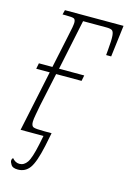

<svg xmlns="http://www.w3.org/2000/svg" viewBox="-110 -591 545 810"><g transform="rotate(15 163.0 -185.5)"><path d="M52 165Q29 165 22 153.5Q15 142 15 136Q15 129 20 123Q34 140 52 140Q72 140 85.5 120.5Q99 101 112 39L120 0H20L76 -266H17L22 -291H81L110 -428Q117 -459 119.5 -474Q122 -489 122 -495Q122 -509 115 -512.5Q108 -516 79 -516H65L70 -536H326L309 -398H287L289 -421Q293 -464 291.5 -483Q290 -502 282.5 -506.5Q275 -511 258 -511H156L110 -291H220L215 -266H104L73 -121Q69 -99 65 -78Q61 -57 61 -46Q61 -28 70.5 -24Q80 -20 118 -20H150L138 39Q122 113 103 139Q84 165 52 165Z"/></g></svg>

Font: Noto Serif ExtraCondensed Thin
Style: Italic
Weight: 100
Width: 2
Italic angle: -12°
Designer: Monotype Design Team
Foundry: Monotype Imaging Inc.
Version: Version 2.013